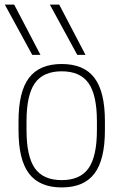

<svg xmlns="http://www.w3.org/2000/svg" viewBox="-20 -810 540 840"><path d="M121 -570 1 -790H42L157 -570ZM318 -570 198 -790H239L354 -570ZM250 10Q153 10 107 -50.5Q61 -111 61 -240V-280Q61 -409 107 -469.5Q153 -530 250 -530Q347 -530 393 -469.5Q439 -409 439 -280V-240Q439 -111 393 -50.5Q347 10 250 10ZM250 -22Q331 -22 367.5 -74Q404 -126 404 -241V-279Q404 -394 367.5 -446Q331 -498 250 -498Q169 -498 132.5 -446Q96 -394 96 -279V-241Q96 -126 132.5 -74Q169 -22 250 -22Z"/></svg>

Font: M PLUS Code Latin ExtraLight
Style: Regular
Weight: 250
Designer: Coji Morishita
Foundry: UNDERFOREST DESIGN
Version: Version 1.002; ttfautohint (v1.8.3)